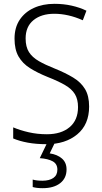

<svg xmlns="http://www.w3.org/2000/svg" viewBox="-20 -744 533 1004"><path d="M446 -187Q446 -93 384 -41.5Q322 10 223 10Q169 10 125.5 2Q82 -6 49 -20V-78Q84 -63 129.5 -52.5Q175 -42 225 -42Q300 -42 344 -79Q388 -116 388 -184Q388 -225 371.5 -252Q355 -279 319.5 -299.5Q284 -320 228 -342Q176 -363 137 -387.5Q98 -412 77 -448.5Q56 -485 56 -542Q56 -600 83 -640.5Q110 -681 157 -702.5Q204 -724 265 -724Q312 -724 354.5 -714.5Q397 -705 432 -688L413 -638Q375 -655 337.5 -663.5Q300 -672 264 -672Q196 -672 155 -638.5Q114 -605 114 -543Q114 -499 131.5 -471.5Q149 -444 183 -424.5Q217 -405 265 -386Q322 -363 362.5 -338.5Q403 -314 424.5 -278.5Q446 -243 446 -187ZM328 142Q328 188 294.5 214Q261 240 203 240Q171 240 151 234V195Q171 201 202 201Q238 201 259 186.5Q280 172 280 143Q280 113 255.5 99.5Q231 86 188 83L228 0H268L240 58Q280 64 304 85Q328 106 328 142Z"/></svg>

Font: Noto Sans Sinhala UI SemiCondensed Light
Style: Regular
Weight: 300
Width: 4
Designer: Jelle Bosma - Monotype Design Team
Foundry: Monotype Imaging Inc.
Version: Version 2.006; ttfautohint (v1.8.4.7-5d5b)